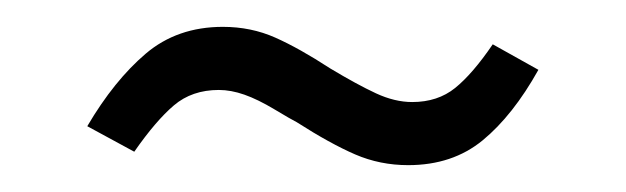

<svg xmlns="http://www.w3.org/2000/svg" viewBox="-20 -389 466 143"><path d="M201 -298Q197 -300 184.5 -307.5Q172 -315 162 -318.5Q152 -322 143 -322Q123 -322 109.5 -310.5Q96 -299 80 -276L45 -295Q65 -329 88.5 -349Q112 -369 146 -369Q167 -369 185 -361Q203 -353 226 -338Q246 -326 260 -319.5Q274 -313 287 -313Q306 -313 319 -323.5Q332 -334 347 -356L381 -337Q362 -303 339.5 -284.5Q317 -266 284 -266Q263 -266 244.5 -274Q226 -282 201 -298Z"/></svg>

Font: Fira Sans Condensed Light
Style: Regular
Weight: 300
Width: 3
Designer: bBox Type GmbH & Carrois Corporate GbR & Edenspiekermann AG
Foundry: bBox Type GmbH & Carrois Corporate GbR & Edenspiekermann AG
Version: Version 4.301